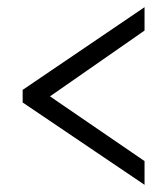

<svg xmlns="http://www.w3.org/2000/svg" viewBox="-20 -625 465 534"><path d="M382 -111 43 -340V-375L382 -605V-540L119 -357L382 -177Z"/></svg>

Font: Noto Serif Myanmar ExtraCondensed
Style: Regular
Weight: 400
Width: 2
Designer: Ben Mitchell and the Monotype Design Team
Foundry: Monotype Imaging Inc.
Version: Version 2.106; ttfautohint (v1.8.4.7-5d5b)